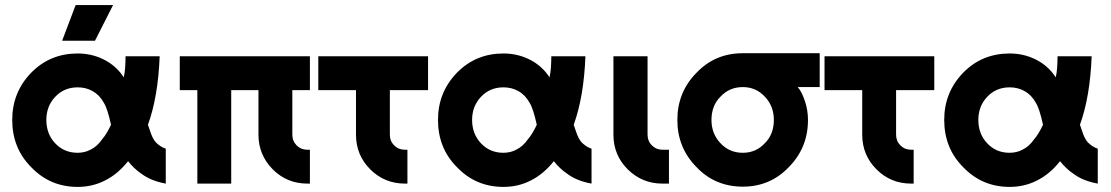

<svg xmlns="http://www.w3.org/2000/svg" viewBox="-20 -721 4364 754"><path d="M285 -511Q177 -511 103 -436Q28 -359 28 -250Q28 -195 46.5 -148.5Q65 -102 103 -64Q177 13 285 13Q343 13 392 -12Q418 -25 440.5 -44Q463 -63 483 -88Q494 -74 507 -61.5Q520 -49 535 -39Q555 -24 579 -14.5Q603 -5 631 0V-137Q619 -141 609.5 -147.5Q600 -154 592 -162Q585 -170 579.5 -181Q574 -192 570 -205Q569 -208 566.5 -215Q564 -222 561 -231Q581 -286 592.5 -353.5Q604 -421 607 -500H473Q473 -477 471.5 -456Q470 -435 466 -417Q463 -422 460 -426Q457 -430 454 -434Q425 -470 382 -490Q337 -511 285 -511ZM285 -378Q318 -378 344 -363Q371 -348 388 -317Q395 -306 402 -284.5Q409 -263 416 -231Q408 -214 399 -199Q390 -184 381 -174Q362 -146 335 -133Q324 -127 311 -124Q298 -121 285 -121Q232 -121 197 -158Q162 -195 162 -250Q162 -304 197 -341Q232 -378 285 -378ZM224 -561H353L424 -701H277Z M686 -500V-367H755V0H888V-367H995V-192Q995 -113 1051 -56Q1107 0 1187 0H1197V-133H1187Q1162 -133 1145 -150Q1128 -167 1128 -192V-367H1197V-500Z M1230 -500V-367H1378V-192Q1378 -112 1434 -56Q1490 0 1570 0H1580V-133H1570Q1545 -133 1528 -150Q1511 -167 1511 -192V-367H1661V-500Z M1957 -511Q1849 -511 1775 -436Q1700 -359 1700 -250Q1700 -195 1718.5 -148.5Q1737 -102 1775 -64Q1849 13 1957 13Q2015 13 2064 -12Q2090 -25 2112.5 -44Q2135 -63 2155 -88Q2166 -74 2179 -61.5Q2192 -49 2207 -39Q2227 -24 2251 -14.5Q2275 -5 2303 0V-137Q2291 -141 2281.5 -147.5Q2272 -154 2264 -162Q2257 -170 2251.5 -181Q2246 -192 2242 -205Q2241 -208 2238.5 -215Q2236 -222 2233 -231Q2253 -286 2264.5 -353.5Q2276 -421 2279 -500H2145Q2145 -477 2143.5 -456Q2142 -435 2138 -417Q2135 -422 2132 -426Q2129 -430 2126 -434Q2097 -470 2054 -490Q2009 -511 1957 -511ZM1957 -378Q1990 -378 2016 -363Q2043 -348 2060 -317Q2067 -306 2074 -284.5Q2081 -263 2088 -231Q2080 -214 2071 -199Q2062 -184 2053 -174Q2034 -146 2007 -133Q1996 -127 1983 -124Q1970 -121 1957 -121Q1904 -121 1869 -158Q1834 -195 1834 -250Q1834 -304 1869 -341Q1904 -378 1957 -378Z M2389 -500V-192Q2389 -112 2445 -56Q2502 0 2581 0H2607V-133H2581Q2557 -133 2540 -150Q2523 -167 2523 -192V-500Z M2897 -512Q2788 -512 2715 -435Q2640 -359 2640 -250Q2640 -141 2715 -65Q2788 12 2897 12Q3005 12 3078 -65Q3153 -141 3153 -250Q3153 -269 3150 -287.5Q3147 -306 3141 -324Q3136 -339 3129.5 -353Q3123 -367 3113 -379H3199V-512ZM2897 -379Q2949 -379 2984 -341Q3019 -304 3019 -250Q3019 -223 3010.5 -200Q3002 -177 2984 -159Q2949 -121 2897 -121Q2844 -121 2809 -159Q2774 -196 2774 -250Q2774 -277 2782.5 -300Q2791 -323 2809 -341Q2844 -379 2897 -379Z M3218 -500V-367H3366V-192Q3366 -112 3422 -56Q3478 0 3558 0H3568V-133H3558Q3533 -133 3516 -150Q3499 -167 3499 -192V-367H3649V-500Z M3945 -511Q3837 -511 3763 -436Q3688 -359 3688 -250Q3688 -195 3706.5 -148.5Q3725 -102 3763 -64Q3837 13 3945 13Q4003 13 4052 -12Q4078 -25 4100.5 -44Q4123 -63 4143 -88Q4154 -74 4167 -61.5Q4180 -49 4195 -39Q4215 -24 4239 -14.5Q4263 -5 4291 0V-137Q4279 -141 4269.5 -147.5Q4260 -154 4252 -162Q4245 -170 4239.5 -181Q4234 -192 4230 -205Q4229 -208 4226.5 -215Q4224 -222 4221 -231Q4241 -286 4252.5 -353.5Q4264 -421 4267 -500H4133Q4133 -477 4131.5 -456Q4130 -435 4126 -417Q4123 -422 4120 -426Q4117 -430 4114 -434Q4085 -470 4042 -490Q3997 -511 3945 -511ZM3945 -378Q3978 -378 4004 -363Q4031 -348 4048 -317Q4055 -306 4062 -284.5Q4069 -263 4076 -231Q4068 -214 4059 -199Q4050 -184 4041 -174Q4022 -146 3995 -133Q3984 -127 3971 -124Q3958 -121 3945 -121Q3892 -121 3857 -158Q3822 -195 3822 -250Q3822 -304 3857 -341Q3892 -378 3945 -378Z"/></svg>

Font: Unageo
Style: Bold
Weight: 700
Designer: Richard Sepsi
Foundry: Richard Sepsi
Version: Version 2.000